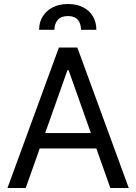

<svg xmlns="http://www.w3.org/2000/svg" viewBox="-20 -946 686 966"><path d="M17.6 0 276.4 -707H369.1L627.9 0H535.2L325.2 -592.8H319.3L109.4 0ZM503.9 -276.4V-199.2H141.6V-276.4ZM322.3 -925.8Q366.2 -925.8 398.4 -909.2Q430.7 -892.6 447.8 -863.3Q464.8 -834 464.8 -795.9H387.7Q387.7 -827.1 371.6 -846.2Q355.5 -865.2 322.3 -865.2Q287.1 -865.2 270.5 -845.7Q253.9 -826.2 253.9 -795.9H176.8Q176.8 -834 194.8 -863.3Q212.9 -892.6 245.6 -909.2Q278.3 -925.8 322.3 -925.8Z"/></svg>

Font: Pretendard JP Variable
Style: Regular
Weight: 400
Designer: Base glyphs from Inter by Rasmus Andersson; Hangul glyphs from Noto Sans CJK(Source Han Sans) by Jang Soo-young and Kang
Foundry: Kil Hyung-jin
Version: Version 1.307;Glyphs 3.2 (3192)